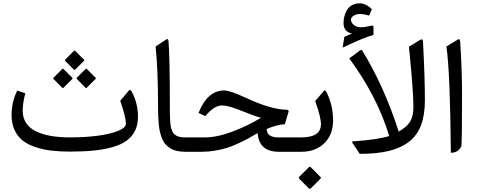

<svg xmlns="http://www.w3.org/2000/svg" viewBox="-20 -928 2917 1174"><path d="M367.7 -506.8 422.4 -452.1Q425.3 -448.7 422.4 -445.8L368.7 -392.1Q364.3 -387.7 359.9 -392.1L307.6 -444.8Q303.2 -448.7 308.1 -453.6L361.3 -506.8Q364.7 -509.8 367.7 -506.8ZM439 -617.7 493.2 -563.5Q497.1 -559.6 493.7 -556.2L440.4 -502.9Q436 -498.5 431.2 -502.9L378.9 -555.2Q374.5 -559.1 379.4 -564L432.6 -617.7Q436 -620.6 439 -617.7ZM510.3 -506.8 564.9 -452.1Q567.9 -448.7 564.9 -445.8L511.2 -392.1Q506.8 -387.7 502.4 -392.1L450.2 -444.8Q445.8 -448.7 450.7 -453.6L503.9 -506.8Q507.3 -509.8 510.3 -506.8ZM407.2 -1Q344.2 -1 293.5 -7.1Q242.7 -13.2 196.3 -28.6Q149.9 -43.9 118.7 -68.6Q87.4 -93.3 69.1 -132.3Q50.8 -171.4 50.8 -223.1Q50.8 -305.2 85.4 -374.5L134.8 -357.4Q118.7 -296.9 118.7 -252Q118.7 -207.5 140.1 -175.3Q161.6 -143.1 201.4 -124.3Q241.2 -105.5 292.2 -96.7Q343.3 -87.9 407.7 -87.9Q503.4 -87.9 581.3 -98.6Q659.2 -109.4 704.6 -128.7Q750 -147.9 750 -172.4Q750 -209.5 715.3 -312L768.6 -375Q776.9 -384.8 787.6 -363.8Q823.7 -294.4 823.7 -213.9Q823.7 -165.5 806.2 -129.4Q788.6 -93.3 755.6 -68.8Q722.7 -44.4 670.9 -29.3Q619.1 -14.2 555.2 -7.6Q491.2 -1 407.2 -1Z M1018.6 -269.5Q1018.6 -240.2 1019 -220.9Q1019.5 -201.7 1021 -181.6Q1022.5 -161.6 1025.4 -149.7Q1028.3 -137.7 1033.4 -126Q1038.6 -114.3 1045.4 -107.9Q1052.2 -101.6 1062.5 -96.4Q1072.8 -91.3 1085.9 -89.6Q1099.1 -87.9 1116.2 -87.9H1140.1Q1151.9 -87.9 1151.9 -49.8V-37.6Q1151.9 0 1140.1 0H1113.8Q1085.4 0 1062.5 -4.9Q1039.6 -9.8 1022.7 -20.5Q1005.9 -31.2 993.2 -44.4Q980.5 -57.6 972.2 -77.9Q963.9 -98.1 958.7 -118.4Q953.6 -138.7 950.9 -167.7Q948.2 -196.8 947.3 -222.7Q946.3 -248.5 946.3 -284.7Q946.3 -496.6 931.6 -644L996.1 -686.5Q1009.3 -695.3 1010.7 -672.4Q1018.6 -567.9 1018.6 -269.5Z M1235.4 -217.8 1193.8 -237.3Q1249 -375 1350.6 -375Q1387.2 -375 1483.9 -329.6Q1638.2 -257.8 1734.4 -256.8Q1748 -256.8 1743.7 -242.2L1721.7 -168.5Q1676.8 -167 1610.4 -139.2Q1611.3 -87.9 1681.6 -87.9H1787.6Q1799.3 -87.9 1799.3 -49.8V-37.6Q1799.3 0 1787.6 0H1684.1Q1624 0 1591.6 -28.8Q1559.1 -57.6 1555.2 -114.3Q1517.6 -92.3 1496.3 -80.6Q1475.1 -68.8 1436.8 -51Q1398.4 -33.2 1368.4 -23.9Q1338.4 -14.6 1297.6 -7.3Q1256.8 0 1216.3 0H1134.8Q1107.9 0 1107.9 -37.6V-49.8Q1107.9 -87.9 1134.8 -87.9H1232.9Q1306.6 -87.9 1399.4 -122.6Q1492.2 -157.2 1576.2 -208Q1546.4 -214.4 1442.4 -255.9Q1373.5 -283.2 1337.4 -283.2Q1289.1 -283.2 1235.4 -217.8Z M1782.2 0Q1755.4 0 1755.4 -37.6V-49.8Q1755.4 -87.9 1782.2 -87.9H1822.8Q1942.4 -87.9 1942.4 -168.9Q1942.4 -212.4 1907.2 -310.5L1961.4 -373Q1968.8 -381.8 1978.5 -360.8Q2016.6 -282.2 2016.6 -192.4Q2016.6 -104.5 1962.9 -52.2Q1909.2 0 1824.2 0ZM1879.9 94.2 1940.4 154.8Q1944.8 159.2 1939 165L1881.3 223.1Q1874 229.5 1867.2 222.7L1810.5 166Q1804.2 159.7 1810.5 152.3L1868.7 94.2Q1874.5 88.9 1879.9 94.2Z M2075.2 -636.7 2085.4 -702.6Q2085.4 -702.6 2132.3 -723.1Q2080.6 -733.4 2080.6 -787.1Q2080.6 -800.3 2082.8 -814.5Q2085 -828.6 2091.6 -845.9Q2098.1 -863.3 2108.4 -876.5Q2118.7 -889.6 2137 -898.7Q2155.3 -907.7 2179.2 -907.7Q2216.8 -907.7 2253.9 -872.1L2236.8 -832.5Q2204.6 -842.3 2181.6 -842.3Q2158.2 -842.3 2142.1 -831.8Q2126 -821.3 2126 -807.6Q2126 -790.5 2142.8 -775.9Q2159.7 -761.2 2189 -761.2Q2211.4 -761.2 2236.8 -768.1Q2263.7 -775.4 2263.7 -765.6V-714.4Q2206.5 -699.7 2075.2 -636.7ZM2359.9 -96.2Q2286.6 -338.9 2115.7 -570.8L2181.6 -620.1Q2190.4 -626.5 2195.8 -617.2Q2327.6 -403.3 2418 -123.5Q2468.3 -151.9 2488 -185.1Q2507.8 -218.3 2507.8 -275.4Q2507.8 -372.6 2480.5 -642.1L2546.9 -683.1Q2564.9 -694.3 2566.4 -673.8Q2578.1 -450.2 2578.1 -314.5Q2578.1 -224.1 2554 -161.1Q2529.8 -98.1 2479 -59.8Q2428.2 -21.5 2355.2 -4.4Q2282.2 12.7 2179.7 12.7L2136.2 -52.2Q2128.9 -63.5 2137.7 -63.5Q2289.1 -73.7 2359.9 -96.2Z M2709.5 -644 2780.3 -686.5Q2786.6 -690.4 2789.8 -687Q2793 -683.6 2793.9 -672.9Q2805.2 -495.6 2805.2 -352.5Q2805.2 -43.5 2800.3 -32.7Q2782.7 5.4 2736.8 6.3Q2732.4 -493.2 2709.5 -644Z"/></svg>

Font: Sahel FD-WOL
Style: FD-WOL
Weight: 400
Foundry: Saber Rastikerdar (saber.rastikerdar@gmail.com)
Version: Version 2.0.2